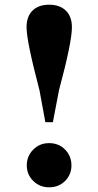

<svg xmlns="http://www.w3.org/2000/svg" viewBox="-20 -781 418 817"><path d="M189 16Q149 16 121.5 -11Q94 -38 94 -77.5Q94 -117 121.5 -144.5Q149 -172 189 -172Q230 -172 257 -144.5Q284 -117 284 -77.5Q284 -38 257 -11Q230 16 189 16ZM173 -261 148 -397Q93 -606 93 -665Q93 -711 118.5 -736Q144 -761 189 -761Q234 -761 260 -736Q286 -711 286 -665Q286 -601 231 -397L205 -261Z"/></svg>

Font: GenRyuMin TW H
Style: Regular
Weight: 900
Version: Version 1.501;PS 1;hotconv 16.6.51;makeotf.lib2.5.65220